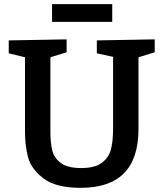

<svg xmlns="http://www.w3.org/2000/svg" viewBox="-20 -891 784 922"><path d="M723 -702V-640L645 -616V-271Q645 11 368 11Q246 11 187 -35.5Q128 -82 114 -138Q100 -194 100 -259V-616L22 -635V-697L300 -702V-640L222 -616V-259Q222 -205 231 -168.5Q240 -132 272.5 -108Q305 -84 370 -84Q436 -84 469.5 -109.5Q503 -135 513 -174.5Q523 -214 523 -271V-618L445 -635V-697ZM230 -871H519V-786H230Z"/></svg>

Font: Bitter Pro SemiBold
Style: Regular
Weight: 600
Designer: Sol Matas, and Bitter project Authors
Foundry: Sol Matas
Version: Version 1.010